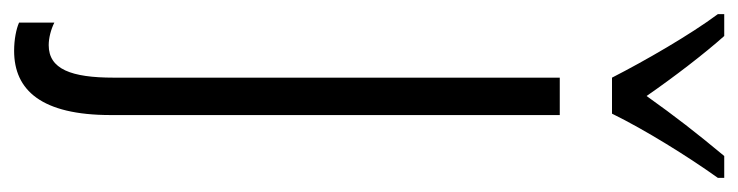

<svg xmlns="http://www.w3.org/2000/svg" viewBox="-427 -398 1046 272"><g transform="rotate(90 96.0 -262.0)"><path d="M212 -765H181C147 -724 126 -697 96 -655C69 -694 36 -737 11 -765H-20V-756C9 -717 46 -653 70 -606H121C144 -653 182 -714 212 -756ZM32 241C88 241 123 202 123 104V-532H70V100C70 160 58 192 24 192C14 192 2 189 -8 184V234C1 238 16 241 32 241Z"/></g></svg>

Font: Noto Sans UI Condensed Light
Style: Regular
Weight: 300
Width: 3
Designer: Monotype Design Team
Foundry: Monotype Imaging Inc.
Version: Version 1.901